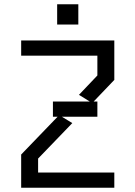

<svg xmlns="http://www.w3.org/2000/svg" viewBox="-20 -887 640 907"><path d="M80 -696V-624H440V-530.5L353 -439L404 -407.5H230V-335.5H252L80 -157V0H520V-72H160V-138L321.5 -305.5L272.5 -335.5H440V-407.5H422.5L520 -509.5V-696ZM250 -771V-867H350V-771Z"/></svg>

Font: Kode
Style: Regular
Weight: 400
Monospace: yes
Designer: Isa Ozler
Foundry: Kadena LLC
Version: Version 1.000;gftools[0.9.28]